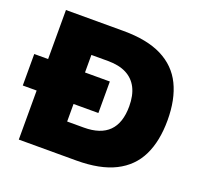

<svg xmlns="http://www.w3.org/2000/svg" viewBox="-136 -841 1027 979"><g transform="rotate(20 377.0 -351.5)"><path d="M61 0V-703.1H373Q501.5 -703.1 582.5 -662.4Q663.6 -621.6 701.9 -543.2Q740.2 -464.8 740.2 -351.6Q740.2 -238.3 701.9 -159.9Q663.6 -81.5 582.5 -40.8Q501.5 0 373 0ZM261.2 -170.9H351.6Q532.2 -170.9 532.2 -351.6Q532.2 -411.1 511.7 -451.2Q491.2 -491.2 451.2 -511.7Q411.1 -532.2 351.6 -532.2H261.2ZM-14.2 -266.1V-437H396V-266.1Z"/></g></svg>

Font: Schibsted Grotesk Black
Style: Regular
Weight: 900
Designer: Bakken & Baeck AS, Henrik Kongsvoll
Foundry: Schibsted ASA
Version: Version 1.100;gftools[0.9.25]